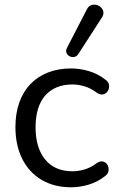

<svg xmlns="http://www.w3.org/2000/svg" viewBox="-20 -786 504 815"><path d="M282.5 9Q209.5 9 156.2 -22.8Q103 -54.5 74.2 -112Q45.5 -169.5 45.5 -246.5Q45.5 -304.5 61.8 -350.5Q78 -396.5 108.8 -428.8Q139.5 -461 183.5 -478.2Q227.5 -495.5 282.5 -495.5Q318 -495.5 357 -484.2Q396 -473 428.5 -447Q439 -439.5 441.8 -429.5Q444.5 -419.5 441.8 -409.5Q439 -399.5 431.8 -392.8Q424.5 -386 414 -385Q403.5 -384 391.5 -392Q366 -411.5 339.2 -419.5Q312.5 -427.5 287.5 -427.5Q249.5 -427.5 220.5 -415.2Q191.5 -403 171.5 -380Q151.5 -357 141.2 -323.2Q131 -289.5 131 -245.5Q131 -158.5 171.8 -108.8Q212.5 -59 287.5 -59Q312.5 -59 339 -66.8Q365.5 -74.5 391.5 -94Q403.5 -102 413.8 -100.8Q424 -99.5 431 -92.8Q438 -86 440.2 -76Q442.5 -66 439.5 -56Q436.5 -46 426.5 -39Q394.5 -13.5 356.2 -2.2Q318 9 282.5 9ZM312 -556Q305 -546 295 -544.2Q285 -542.5 275.5 -547.2Q266 -552 262.2 -561.5Q258.5 -571 264.5 -583L348 -745Q355 -759.5 366.2 -763.8Q377.5 -768 389 -765.2Q400.5 -762.5 408.8 -754.5Q417 -746.5 418.8 -735Q420.5 -723.5 412.5 -711.5Z"/></svg>

Font: Nunito ExtraLight
Style: Regular
Weight: 200
Designer: Vernon Adams
Foundry: Vernon Adams
Version: Version 3.602;April 4, 2023;FontCreator 14.0.0.2856 64-bit